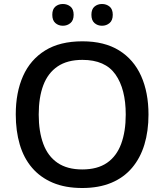

<svg xmlns="http://www.w3.org/2000/svg" viewBox="-20 -932 824 962"><path d="M724 -358Q724 -275 703.5 -207.5Q683 -140 641.5 -91Q600 -42 537.5 -16Q475 10 392 10Q307 10 244.5 -16.5Q182 -43 140.5 -91.5Q99 -140 79 -208Q59 -276 59 -359Q59 -469 95.5 -551Q132 -633 206 -679Q280 -725 393 -725Q503 -725 576.5 -679.5Q650 -634 687 -551.5Q724 -469 724 -358ZM174 -358Q174 -273 197 -211Q220 -149 268.5 -116Q317 -83 392 -83Q468 -83 516 -116Q564 -149 587 -211Q610 -273 610 -358Q610 -486 558.5 -559Q507 -632 393 -632Q317 -632 268.5 -599Q220 -566 197 -505Q174 -444 174 -358ZM242 -858Q242 -886 257.5 -899Q273 -912 295 -912Q317 -912 333 -899Q349 -886 349 -858Q349 -830 333 -816.5Q317 -803 295 -803Q273 -803 257.5 -816.5Q242 -830 242 -858ZM438 -858Q438 -886 453.5 -899Q469 -912 491 -912Q513 -912 529 -899Q545 -886 545 -858Q545 -830 529 -816.5Q513 -803 491 -803Q469 -803 453.5 -816.5Q438 -830 438 -858Z"/></svg>

Font: Noto Sans Khmer Medium
Style: Regular
Weight: 500
Version: Version 2.003